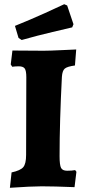

<svg xmlns="http://www.w3.org/2000/svg" viewBox="-20 -885 407 912"><path d="M35 -66Q77 -75 90.5 -91Q104 -107 104 -149L105 -518Q105 -549 97.5 -559.5Q90 -570 69 -570Q54 -570 38 -568L31 -579L39 -645L187 -644Q215 -644 276 -647L342 -650L336 -574Q299 -569 287.5 -559Q276 -549 274 -520Q263 -307 263 -143Q263 -101 270 -87.5Q277 -74 299 -74Q322 -74 337 -77L343 -69L334 4Q236 0 178 0Q130 0 27 7ZM68 -705 51 -762Q123 -791 194 -823Q265 -855 285 -865L299 -859L329 -770L323 -755Q302 -750 229.5 -733Q157 -716 83 -695Z"/></svg>

Font: Alegreya SC ExtraBold
Style: Regular
Weight: 800
Designer: Juan Pablo del Peral
Foundry: Huerta Tipografica
Version: Version 2.007; ttfautohint (v1.6)